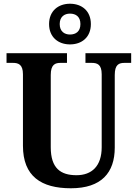

<svg xmlns="http://www.w3.org/2000/svg" viewBox="-20 -999 738 1029"><path d="M355 -761C418 -761 467 -799 467 -870C467 -941 418 -979 355 -979C293 -979 243 -941 243 -870C243 -799 293 -761 355 -761ZM355 -814C326 -814 300 -830 300 -870C300 -910 326 -926 355 -926C386 -926 411 -910 411 -870C411 -830 386 -814 355 -814ZM360 10C524 10 595 -74 595 -208V-597C595 -654 618 -662 648 -662H683V-714H438V-662H471C501 -662 525 -654 525 -601V-210C525 -109 472 -60 390 -60C305 -60 252 -97 252 -210V-597C252 -654 276 -662 305 -662H339V-714H15V-662H49C78 -662 103 -654 103 -601V-218C103 -54 201 10 360 10Z"/></svg>

Font: Noto Serif Tamil SemiCondensed
Style: Bold
Weight: 700
Width: 4
Designer: Indian Type Foundry, Tom Grace, and the Monotype Design Team
Foundry: Monotype Imaging Inc.
Version: Version 2.004